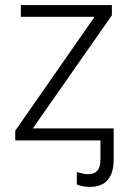

<svg xmlns="http://www.w3.org/2000/svg" viewBox="-20 -552 503 755"><path d="M420 -532V-492L109 -47H427V74Q427 183 333 183Q317 183 303.5 180Q290 177 282 173V124Q290 127 302.5 130Q315 133 328 133Q375 133 375 75V0H40V-38L352 -486H62V-532Z"/></svg>

Font: RS Noto Sans Light
Style: Regular
Weight: 300
Designer: Monotype Design Team
Foundry: Monotype Imaging Inc.
Version: Version 3.10